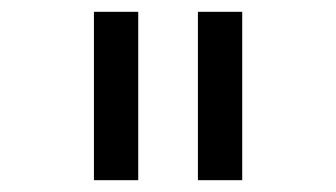

<svg xmlns="http://www.w3.org/2000/svg" viewBox="-20 -781 568 325"><path d="M315 -476V-761H390V-476ZM139 -476V-761H214V-476Z"/></svg>

Font: PlemolJP
Style: Regular
Weight: 400
Monospace: yes
Version: v2.0.4; ttfautohint (v1.8.4.7-5d5b-dirty) -l 6 -r 45 -G 200 